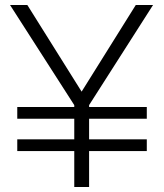

<svg xmlns="http://www.w3.org/2000/svg" viewBox="-20 -745 653 765"><path d="M335 -326.2V-318.8H564.9V-272H335V-189.9H564.9V-143.1H335V0H275.9V-143.1H48.8V-189.9H275.9V-272H48.8V-318.8H275.9V-326.2L20 -725.1H88.9L305.2 -379.9L521 -725.1H589.8Z"/></svg>

Font: Stilu Light
Style: Regular
Weight: 300
Designer: Genilson Lima Santos
Foundry: Genilson Lima Santos
Version: Version 1.200;PS 001.200;hotconv 1.0.88;makeotf.lib2.5.64775